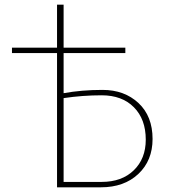

<svg xmlns="http://www.w3.org/2000/svg" viewBox="-20 -798 721 818"><path d="M417 -415Q510 -415 570 -359Q630 -303 630 -206Q630 -114 569.5 -57Q509 0 410 0H223V-572H31V-595H223V-778H251V-595H514V-572H251V-401Q328 -415 417 -415ZM413 -23Q499 -23 550 -72.5Q601 -122 601 -203Q601 -290 550.5 -341Q500 -392 413 -392Q332 -392 251 -380V-23Z"/></svg>

Font: EauTestInfant Extralight
Style: Regular
Weight: 250
Designer: Christian Thalmann (Catharsis Fonts)
Version: Version 0.001;PS 000.001;hotconv 1.0.88;makeotf.lib2.5.64775